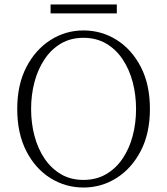

<svg xmlns="http://www.w3.org/2000/svg" viewBox="-20 -824 746 858"><path d="M353 14Q273 14 205.5 -28Q138 -70 97.5 -149Q57 -228 57 -337Q57 -445 97.5 -523.5Q138 -602 205.5 -645Q273 -688 353 -688Q434 -688 501.5 -645.5Q569 -603 609.5 -524.5Q650 -446 650 -337Q650 -229 609.5 -150.5Q569 -72 501.5 -29Q434 14 353 14ZM353 -20Q410 -20 454 -45.5Q498 -71 528 -115.5Q558 -160 573 -217Q588 -274 588 -337Q588 -400 573 -457Q558 -514 528 -559Q498 -604 454 -629.5Q410 -655 353 -655Q296 -655 252.5 -629.5Q209 -604 179 -559Q149 -514 134 -457Q119 -400 119 -337Q119 -274 134 -217Q149 -160 179 -115.5Q209 -71 252.5 -45.5Q296 -20 353 -20ZM206 -764V-804H502V-764Z"/></svg>

Font: Source Serif Pro Light
Style: Regular
Weight: 300
Designer: Frank Grießhammer
Foundry: Adobe Systems Incorporated
Version: Version 3.001;hotconv 1.0.111;makeotfexe 2.5.65597